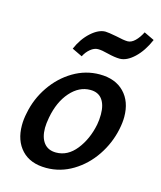

<svg xmlns="http://www.w3.org/2000/svg" viewBox="-100 -715 666 794"><g transform="rotate(15 232.5 -317.5)"><path d="M30 -139Q30 -165 36 -192Q48 -255 84.5 -308.5Q121 -362 174 -393.5Q227 -425 287 -425Q354 -425 392 -386Q430 -347 430 -281Q430 -257 424 -228Q411 -165 375 -111.5Q339 -58 286 -26Q233 6 172 6Q104 6 67 -33.5Q30 -73 30 -139ZM330 -222Q334 -243 334 -266Q334 -307 317 -330Q300 -353 266 -353Q218 -353 180.5 -310.5Q143 -268 130 -198Q125 -171 125 -153Q125 -112 143 -89Q161 -66 195 -66Q245 -66 281 -111.5Q317 -157 330 -222ZM151 -499Q171 -545 203 -573.5Q235 -602 264 -602Q275 -602 312 -595Q346 -587 362 -587Q378 -587 393.5 -602Q409 -617 421 -641L465 -620Q443 -569 411 -539Q379 -509 349 -509Q328 -509 296 -517Q270 -524 253 -524Q237 -524 221 -511Q205 -498 195 -478Z"/></g></svg>

Font: Ysabeau Semibold
Style: Italic
Weight: 600
Italic angle: -12°
Designer: Christian Thalmann (Catharsis Fonts)
Version: Version 0.003